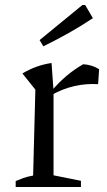

<svg xmlns="http://www.w3.org/2000/svg" viewBox="-20 -751 429 771"><path d="M374 -413Q276 -419 188 -370V-387Q217 -421 248 -447Q279 -473 314 -493Q332 -492 348 -487Q364 -482 378 -473ZM43 0V-24Q57 -30 73.5 -36Q90 -42 113 -46L122 -391L70 -456Q125 -489 187 -498L195 -386V-47L305 -25V0ZM154 -565 139 -590 311 -731H322L353 -678Q305 -646 255 -618Q205 -590 154 -565Z"/></svg>

Font: Piazzolla Thin
Style: Regular
Weight: 400
Version: Version 2.001